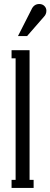

<svg xmlns="http://www.w3.org/2000/svg" viewBox="-20 -928 249 948"><path d="M113.8 -750H68.8L134.8 -879.9Q147 -908.2 173.8 -908.2Q189.5 -908.2 199.2 -898.4Q209 -888.7 209 -875Q209 -857.4 196.8 -845.2ZM146 0H37.1V-40H57.1V-640.1H37.1V-680.2H126V-40H146Z"/></svg>

Font: Margherita
Style: Regular
Weight: 400
Designer: James Puckett
Foundry: Dunwich Type Founders
Version: Version 1.008;hotconv 1.0.109;makeotfexe 2.5.65596